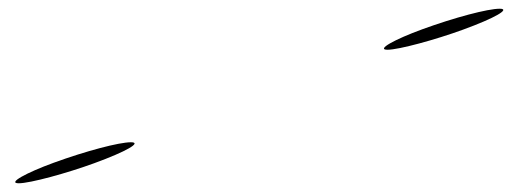

<svg xmlns="http://www.w3.org/2000/svg" viewBox="-20 -401 1173 440"><path d="M103 -28C40 -5 -4 19 23 19C49 19 133 -4 196 -27C270 -54 306 -75 280 -75C253 -75 177 -55 103 -28ZM948 -334C885 -311 841 -287 868 -287C894 -287 978 -310 1041 -333C1115 -360 1151 -381 1125 -381C1098 -381 1022 -361 948 -334Z"/></svg>

Font: Snowfall
Style: UltraObl
Weight: 400
Designer: Jasper
Foundry: Cannot Into Space Fonts
Version: Version 0.9